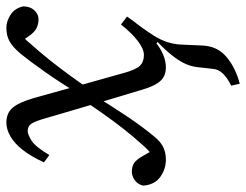

<svg xmlns="http://www.w3.org/2000/svg" viewBox="-128 -423 773 603"><g transform="rotate(-90 258.5 -121.5)"><path d="M297 245 291 218Q314 207 328.5 192.5Q343 178 344 158L349 113Q351 94 359 75.5Q367 57 384 35Q401 13 428 -13L420 -20L478 -109H508Q491 -86 475.5 -65Q460 -44 447.5 -24Q435 -4 428 17Q421 38 420 61L417 128Q415 175 381 203.5Q347 232 297 245ZM348 13Q333 13 320.5 7Q308 1 298 -14.5Q288 -30 279 -59L237 -199V-200L188 -367Q179 -398 171.5 -409.5Q164 -421 148 -421Q138 -421 118.5 -409Q99 -397 73 -353L50 -370Q69 -411 89.5 -437Q110 -463 132 -475.5Q154 -488 175 -488Q204 -488 221 -469Q238 -450 252 -402L289 -269V-268L330 -122Q341 -81 353.5 -68.5Q366 -56 387 -56Q406 -56 431 -75Q456 -94 483 -128L508 -109Q472 -56 430 -21.5Q388 13 348 13ZM-23 -58Q-19 -76 -5.5 -85Q8 -94 20 -94Q36 -94 47 -87.5Q58 -81 71 -58L97 -12L67 -11V-25Q77 -33 85 -40Q93 -47 101 -56Q130 -88 155.5 -120.5Q181 -153 205.5 -188Q230 -223 256 -261L270 -228Q230 -162 195.5 -110.5Q161 -59 129 -21Q113 -2 96 5.5Q79 13 59 13Q29 13 4.5 -4.5Q-20 -22 -23 -58ZM275 -220 260 -252Q299 -317 334 -366.5Q369 -416 391 -443Q413 -469 431 -478.5Q449 -488 473 -488Q493 -488 513.5 -475Q534 -462 540 -435Q540 -414 528 -400.5Q516 -387 499 -387Q484 -387 471 -393.5Q458 -400 444 -421L420 -456H462V-450Q452 -443 442.5 -434Q433 -425 424 -414Q397 -384 371.5 -352Q346 -320 322 -287Q298 -254 275 -220Z"/></g></svg>

Font: Source Serif 4
Style: Italic
Weight: 400
Italic angle: -12°
Designer: Frank Grießhammer
Foundry: Adobe Systems Incorporated
Version: Version 4.004;hotconv 1.0.116;makeotfexe 2.5.65601